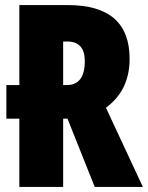

<svg xmlns="http://www.w3.org/2000/svg" viewBox="-20 -734 581 754"><path d="M313 -494Q313 -400 242 -400H228V-571H244Q313 -571 313 -494ZM228 -268H245L352 0H541L396 -311Q489 -379 489 -503Q489 -714 247 -714H56V-400H5V-268H56V0H228Z"/></svg>

Font: Noto Sans Display Condensed Black
Style: Regular
Weight: 900
Width: 3
Designer: Monotype Design team
Foundry: Monotype Imaging Inc.
Version: 1.000